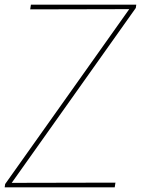

<svg xmlns="http://www.w3.org/2000/svg" viewBox="-29 -800 602 820"><path d="M461 0H-9L-7 -14L523 -761L100 -760L103 -780H553L551 -766L21 -19L464 -20Z"/></svg>

Font: Tanohe Sans Thin
Style: Italic
Weight: 100
Designer: Village Type and Design LLC & Cristiano Sobral
Foundry: Cooper Hewitt Smithsonian Design Museum
Version: Version 1.00;September 29, 2021;FontCreator 13.0.0.2655 64-b